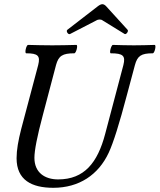

<svg xmlns="http://www.w3.org/2000/svg" viewBox="-20 -882 761 915"><path d="M314 -720 438 -784C444 -788 451 -789 455 -789C460 -789 465 -788 470 -784L574 -720C582 -716 594 -734 588 -740L487 -851C481 -858 474 -862 468 -862C461 -862 454 -858 446 -852L301 -740C293 -734 305 -715 314 -720ZM234 13C357 13 449 -49 498 -154C520 -201 549 -293 585 -430L623 -572C635 -616 653 -628 708 -628C717 -628 726 -668 717 -668C684 -667 651 -666 618 -666C585 -666 552 -667 518 -668C510 -668 499 -628 508 -628C567 -628 579 -616 568 -572L481 -243C445 -107 382 -27 257 -27C194 -27 144 -59 144 -130C144 -165 157 -232 184 -333L247 -572C259 -616 278 -628 334 -628C343 -628 353 -668 344 -668C306 -667 267 -666 229 -666C191 -666 153 -667 114 -668C105 -668 96 -628 105 -628C161 -628 173 -616 162 -572L81 -267C67 -212 59 -167 59 -128C59 -24 131 13 234 13Z"/></svg>

Font: Junicode Two Beta SemiCondensed Medium
Style: Italic
Weight: 500
Width: 4
Italic angle: -10°
Version: Version 1.063